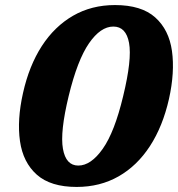

<svg xmlns="http://www.w3.org/2000/svg" viewBox="-20 -730 704 759"><path d="M434.5 -710Q539 -710 593.5 -661.2Q648 -612.5 659.8 -528.5Q671.5 -444.5 648 -339Q623.5 -230.5 572.8 -152.5Q522 -74.5 448.8 -32.8Q375.5 9 283 9Q180 9 125.5 -39.5Q71 -88 59 -172Q47 -256 71 -362.5Q95 -470 145.2 -547.8Q195.5 -625.5 268.8 -667.8Q342 -710 434.5 -710ZM467 -350.5Q502 -495 490.2 -560Q478.5 -625 428 -625Q377.5 -625 331.8 -558.8Q286 -492.5 251.5 -350.5Q217 -208 228.8 -141.8Q240.5 -75.5 289.5 -75.5Q339.5 -75.5 386.2 -141.8Q433 -208 467 -350.5Z"/></svg>

Font: Fraunces 144pt SuperSoft
Style: Bold Italic
Weight: 700
Italic angle: -16°
Version: Version 1.000;[0bf87f6ff]